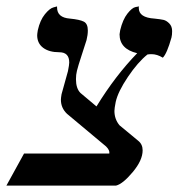

<svg xmlns="http://www.w3.org/2000/svg" viewBox="-49 -579 557 599"><path d="M202 -289 252 -247Q311 -343 379 -413Q324 -426 324 -472Q324 -475 326 -485Q334 -518 348.5 -536.5Q363 -555 374 -557L385 -559L384 -557Q384 -555 384 -554Q384 -524 433 -521Q452 -519 461 -517Q470 -515 479 -506Q488 -497 488 -482Q488 -470 486 -462Q472 -412 459 -399Q441 -410 424 -410Q416 -410 411 -409Q381 -385 350 -339Q319 -293 312 -261Q308 -241 308 -233Q308 -207 324 -188L382 -140Q396 -129 396 -110Q396 -79 365 -42Q334 -5 313 0H-29L26 -100H292Q294 -110 282 -122L160 -224Q141 -242 141 -268Q141 -273 143 -285L163 -357Q167 -377 167 -384Q167 -416 136 -416Q104 -416 85.5 -430Q67 -444 67 -469Q67 -473 69 -485Q76 -516 91 -534.5Q106 -553 118 -556L129 -559V-556Q129 -524 169 -521Q200 -518 212.5 -511.5Q225 -505 225 -484Q225 -470 221 -454Q218 -444 206 -407.5Q194 -371 191 -358Q188 -346 188 -332Q188 -303 202 -289Z"/></svg>

Font: Linux Libertine O
Style: Italic
Weight: 400
Italic angle: -12°
Designer: Philipp H. Poll
Foundry: Philipp H. Poll
Version: Version 5.1.6